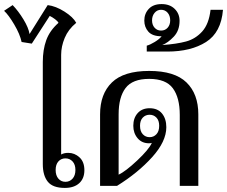

<svg xmlns="http://www.w3.org/2000/svg" viewBox="-78 -912 1114 942"><path d="M132 -107V-608Q132 -668 149 -715Q166 -762 209 -800Q205 -808 192.5 -817.5Q180 -827 166 -834L78 -698L28 -706Q20 -744 -8 -791.5Q-36 -839 -58 -859L-16 -887Q12 -858 37 -817Q62 -776 67 -745L156 -887Q196 -882 238.5 -855Q281 -828 296 -800Q257 -768 239.5 -726Q222 -684 222 -643V-154Q236 -162 257 -162Q288 -162 312 -140Q336 -118 336 -77Q336 -36 310.5 -13Q285 10 240 10Q181 10 156.5 -20.5Q132 -51 132 -107ZM292 -78Q292 -105 278 -120Q264 -135 243 -135Q222 -135 208.5 -120Q195 -105 195 -78Q195 -51 208.5 -35.5Q222 -20 243 -20Q264 -20 278 -35.5Q292 -51 292 -78Z M413 -351Q413 -451 471 -507.5Q529 -564 654 -564Q779 -564 837 -507.5Q895 -451 895 -351V0H804V-348Q804 -433 770 -479Q736 -525 654 -525Q572 -525 538 -480Q504 -435 504 -351V-55Q538 -71 595 -124.5Q652 -178 667 -211Q661 -209 653 -209Q618 -209 597 -234Q576 -259 576 -295Q576 -333 597.5 -357Q619 -381 656 -381Q696 -381 717 -355Q738 -329 738 -288Q738 -218 668.5 -141Q599 -64 496 0H413ZM703 -295Q703 -321 689.5 -335Q676 -349 656 -349Q636 -349 622.5 -335Q609 -321 609 -295Q609 -268 622.5 -253.5Q636 -239 656 -239Q676 -239 689.5 -253.5Q703 -268 703 -295Z M642 -688Q658 -692 681 -706Q704 -720 715 -734Q670 -734 650 -756.5Q630 -779 630 -811Q630 -845 652 -868.5Q674 -892 715 -892Q755 -892 779 -868.5Q803 -845 803 -810Q803 -762 774.5 -732Q746 -702 718 -691Q789 -696 835 -708.5Q881 -721 914 -757.5Q947 -794 955 -864H1016Q1007 -753 933 -706Q859 -659 743 -659H642ZM757 -812Q757 -835 744.5 -849.5Q732 -864 712 -864Q693 -864 680.5 -849Q668 -834 668 -812Q668 -790 680.5 -776Q693 -762 712 -762Q732 -762 744.5 -776Q757 -790 757 -812Z"/></svg>

Font: Trirong
Style: Regular
Weight: 400
Designer: Katatrad Team
Foundry: CadsonDemak
Version: Version 1.001